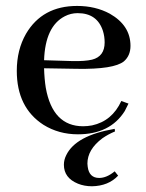

<svg xmlns="http://www.w3.org/2000/svg" viewBox="-20 -447 495 653"><path d="M244.1 -402.3Q310.5 -402.3 330.1 -341.8Q335.9 -323.2 335.9 -302.7Q335.9 -254.9 293 -244.1Q268.6 -238.3 225.6 -239.3L129.9 -242.2Q133.8 -357.4 200.2 -391.6Q220.7 -402.3 244.1 -402.3ZM417 -94.7 392.6 -103.5Q361.3 -35.2 293 -20.5Q277.3 -17.6 262.7 -17.6Q159.2 -17.6 135.7 -148.4Q130.9 -178.7 129.9 -214.8L242.2 -212.9Q367.2 -210.9 401.4 -238.3Q423.8 -257.8 423.8 -291Q423.8 -360.4 353.5 -400.4Q304.7 -426.8 242.2 -426.8Q124 -426.8 68.4 -332Q37.1 -277.3 37.1 -206.1Q37.1 -81.1 127.9 -22.5Q179.7 9.8 245.1 9.8Q354.5 9.8 404.3 -69.3Q411.1 -82 417 -94.7ZM317.4 158.2Q283.2 158.2 278.3 120.1Q277.3 114.3 277.3 109.4Q277.3 61.5 328.1 23.4Q347.7 9.8 371.1 0L370.1 -8.8Q237.3 13.7 205.1 81.1Q197.3 96.7 197.3 113.3Q197.3 158.2 245.1 177.7Q266.6 186.5 293 186.5Q348.6 185.5 381.8 150.4L370.1 135.7Q342.8 158.2 317.4 158.2Z"/></svg>

Font: Abhaya Libre Medium
Style: Regular
Weight: 500
Designer: Pushpananda Ekanayake, Sol Matas, Pathum Egodawatta
Foundry: Mooniak
Version: Version 1.050 ; ttfautohint (v1.6)